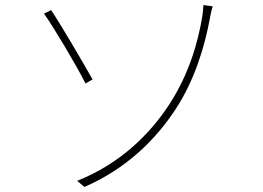

<svg xmlns="http://www.w3.org/2000/svg" viewBox="-20 -729 1040 759"><path d="M285 -14 314 10C483 -64 597 -179 676 -300C749 -413 789 -542 811 -663C812 -670 816 -689 821 -704L784 -709C784 -697 781 -673 780 -666C763 -563 728 -437 649 -316C572 -198 455 -82 285 -14ZM182 -689 154 -675C190 -625 282 -471 318 -399L346 -415C312 -475 222 -630 182 -689Z"/></svg>

Font: Noto Sans CJK HK Thin
Style: Regular
Weight: 100
Designer: Ryoko NISHIZUKA 西塚涼子 (kana, bopomofo & ideographs); Paul D. Hunt (Latin, Greek & Cyrillic); Sandoll Communications 산돌커뮤니
Foundry: Adobe
Version: Version 2.004;hotconv 1.0.118;makeotfexe 2.5.65603